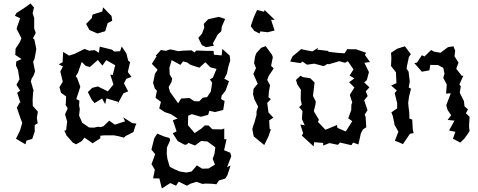

<svg xmlns="http://www.w3.org/2000/svg" viewBox="-20 -791 2728 1095"><path d="M119 -746 74 -717 65 -701 95 -687 77 -636 75 -626 102 -573 94 -552 69 -514 67 -478 103 -454 73 -441 71 -418 83 -390 91 -339 74 -308 95 -274 78 -262 97 -204 93 -207 76 -177 97 -116 107 -90 96 -53 91 -40 71 0 125 32 131 11 164 1 178 -41V-78L195 -88L190 -118L196 -154L167 -187L166 -220L169 -269L172 -272L156 -327L161 -344L171 -359L180 -384L169 -439L177 -456L181 -477L187 -512L176 -566L168 -573L184 -603L175 -629V-688L166 -716L174 -748L154 -771Z M471 -655 490 -620 536 -600 580 -613 594 -659 620 -673 616 -700 600 -716 568 -749 563 -725 508 -708 503 -687ZM315 -424 339 -412 324 -383 338 -325 319 -294 328 -262 357 -241 355 -196 352 -197 366 -173 351 -139 363 -98 357 -48 347 -46 359 -19 395 22 414 32 446 14 462 -6 508 26 552 -2V-17L574 -19H630L657 -14L687 -6L696 -15L741 -38L752 -73L758 -86L734 -89L683 -122L693 -99L635 -80L603 -103L570 -71L554 -66L538 -68L516 -63L488 -64L449 -91L431 -132L435 -169L431 -190L433 -217L415 -226L423 -250L438 -296L420 -346L412 -356L425 -377L446 -438L469 -415L493 -409L538 -449L564 -417L586 -448L637 -419L623 -363L609 -366L627 -309L595 -270L538 -298L506 -290L481 -266L502 -224L519 -203L562 -229L580 -197L587 -230L654 -210L650 -197L684 -259L711 -270L687 -315L700 -341L730 -353L709 -380L722 -437L711 -445L701 -486L674 -526L665 -499L632 -497L618 -508L549 -525L544 -490L520 -505L488 -502L462 -512L406 -484L374 -474L340 -495L337 -436Z M1228 -695 1167 -681 1142 -655 1145 -634 1132 -599 1111 -575 1131 -534 1155 -522 1200 -530 1194 -543 1221 -593 1242 -613 1245 -639 1264 -683ZM844 145 863 177 853 226 889 227 903 284 951 253 984 268 999 245 1046 268 1068 256 1100 246 1135 258 1152 256 1189 257 1214 260 1229 238 1265 227 1277 208 1295 153 1275 162 1299 100 1293 80 1258 66 1272 3H1259V-58L1244 -53L1191 -54L1170 -75L1148 -76L1129 -58L1090 -32L1052 -77L1053 -131L1074 -140L1126 -125L1167 -136L1174 -159L1207 -152L1253 -164L1261 -215L1241 -226L1244 -246L1266 -273L1286 -328L1259 -342L1274 -371L1282 -410L1293 -446L1290 -474L1248 -512L1244 -475L1200 -479L1198 -501H1156L1100 -503L1089 -492L1072 -504L1021 -502L998 -499L959 -508L949 -509L925 -501L898 -506L868 -473L873 -470L846 -427L879 -393L864 -371L853 -318L863 -286L875 -274L867 -233L898 -210L888 -173L919 -152L955 -140L993 -115L966 -105L987 -42L965 -31L994 14L1032 34H1043L1055 24L1092 39L1127 13L1163 16L1208 49L1203 87L1193 115L1206 148L1169 170L1133 171L1103 152L1073 187L1042 193L1005 187L977 175L948 160L935 116L931 88L932 50L950 10L947 -4L915 -13L877 -29L860 -3L847 48L844 63L865 88L847 137ZM942 -295 958 -323 962 -343 948 -366 946 -404 959 -448 1009 -421 1024 -441 1047 -435 1067 -421 1117 -405 1151 -436 1180 -407 1215 -398 1194 -348 1177 -338 1190 -319 1182 -268 1161 -237 1137 -234 1116 -213 1088 -214 1060 -232 1013 -229 996 -202 949 -268Z M1446 -734 1426 -689 1410 -642 1430 -615 1460 -600 1465 -612 1506 -607 1546 -617 1526 -678H1547L1489 -734L1486 -724ZM1419 -54 1427 -13 1487 36 1511 -13 1525 -54 1518 -55 1515 -104 1539 -120 1511 -150 1504 -204 1525 -226 1511 -236 1514 -271 1520 -305 1504 -335 1512 -357 1541 -401 1526 -415 1536 -465 1531 -479 1495 -528 1469 -518 1442 -488 1435 -470 1429 -431 1440 -403 1425 -369 1450 -313 1439 -301 1426 -284 1423 -254 1431 -224 1452 -183 1443 -155V-136L1431 -92L1424 -73Z M1694 -359 1668 -335 1676 -309 1696 -279 1695 -224 1701 -194 1686 -180 1705 -158 1702 -112 1718 -76 1693 -81 1709 -31 1701 -18 1769 44 1771 20 1823 24V39L1859 25L1907 35L1919 22L1984 37L1994 22L2024 33L2038 -30L2050 -53L2069 -65L2065 -125L2060 -137L2076 -163L2057 -219L2077 -243L2066 -270L2087 -293L2057 -321L2072 -334L2084 -380L2058 -433L2090 -437L2061 -478L2068 -490L2011 -510H1981L1961 -511L1945 -487L1912 -489L1849 -496L1856 -500L1789 -508L1795 -519L1762 -498L1733 -503L1698 -511L1648 -469L1635 -440L1694 -431L1705 -440L1731 -422L1772 -428L1826 -414L1847 -426L1857 -425L1915 -442L1948 -433L1964 -442L1996 -395L1974 -360L2001 -344L1971 -322L2001 -292L1975 -250L1989 -206L1984 -195L1983 -163L1966 -116L1989 -100L1952 -41L1904 -62L1902 -78L1836 -51L1793 -96L1799 -108L1773 -151L1770 -158L1779 -195L1781 -212L1765 -244L1768 -268L1774 -321L1749 -345L1708 -351Z M2478 -420 2508 -404 2515 -371 2508 -347 2528 -309 2524 -257 2551 -259 2525 -191 2533 -163 2553 -134 2533 -107 2572 -103 2541 -47 2577 -39 2563 0 2605 22 2627 1 2649 -29 2658 -44 2655 -70 2658 -125 2637 -145 2649 -167 2629 -185 2626 -214 2602 -262 2608 -298 2600 -310 2623 -360 2614 -358 2582 -399 2595 -434 2572 -470 2576 -502 2566 -527 2535 -522 2492 -490 2454 -497 2439 -506 2401 -469 2386 -476 2358 -434 2343 -431 2386 -382 2429 -390 2434 -421ZM2210 -414 2212 -412 2238 -379 2241 -317 2211 -303 2243 -275 2231 -260 2245 -203V-173L2212 -150L2220 -130L2230 -83L2227 -85L2252 -40L2232 12L2247 17L2278 31L2318 -28L2339 -32L2334 -53L2331 -109L2315 -115L2314 -151L2310 -181L2308 -205L2313 -241L2324 -285L2311 -292L2317 -326L2310 -383L2299 -399L2301 -414L2312 -466L2323 -482L2289 -527L2245 -513L2210 -490L2212 -459Z"/></svg>

Font: チョークS
Style: Regular
Weight: 400
Designer: [Stick] Fontworks Inc.
Foundry: [Stick] Fontworks Inc.
Version: Version 1.200;FEAKit 1.0